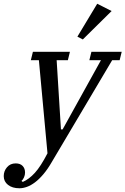

<svg xmlns="http://www.w3.org/2000/svg" viewBox="-115 -795 671 1027"><path d="M-11 212Q-49 212 -72 194Q-95 176 -95 147Q-95 120 -77.5 99.5Q-60 79 -31 79Q-7 79 6 92.5Q19 106 19 128Q19 141 13.5 153.5Q8 166 0 173L7 178Q40 164 71.5 129.5Q103 95 139 25L93 -473H50L61 -518H259L248 -473H188L211 -103H220L425 -473H363L374 -518H536L525 -473H485L163 70Q140 110 117 137Q94 164 72 180.5Q50 197 29 204.5Q8 212 -11 212ZM299 -599 405 -775 482 -736 328 -584Z"/></svg>

Font: IBM Plex Serif Text
Style: Italic
Weight: 450
Italic angle: -14°
Designer: Mike Abbink, Paul van der Laan, Pieter van Rosmalen
Foundry: Bold Monday
Version: Version 3.001